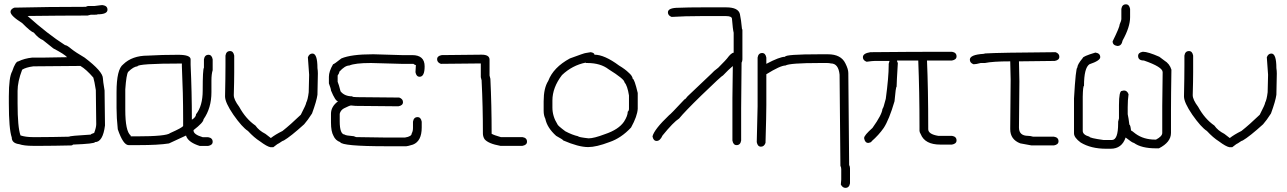

<svg xmlns="http://www.w3.org/2000/svg" viewBox="-20 -700 6040 901"><path d="M455.1 -675.8H462.9Q484.4 -672.4 484.4 -654.3Q484.4 -632.8 437.5 -632.8Q437.5 -630.9 423.8 -630.9H406.2Q404.3 -630.9 390.6 -627H373Q273.4 -627 109.4 -625Q203.6 -540.5 285.2 -488.3Q293.9 -488.3 314.5 -470.7Q334.5 -454.6 377 -429.7Q462.9 -364.7 462.9 -332Q462.9 -322.3 470.7 -275.4Q472.7 -130.4 472.7 -111.3Q462.9 -33.2 425.8 -33.2Q425.8 -25.4 322.3 -21.5Q322.3 -19.5 316.4 -17.6Q226.6 -15.6 177.7 -15.6H134.8Q92.8 -15.6 70.3 -23.4Q35.2 -27.8 35.2 -54.7Q21.5 -94.7 21.5 -214.8V-248Q21.5 -338.4 37.1 -365.2Q52.7 -412.1 66.4 -412.1Q94.2 -425.8 130.9 -429.7H183.6Q221.2 -429.7 294.9 -431.6Q282.2 -445.8 230.5 -472.7L181.6 -511.7Q160.2 -520.5 138.7 -546.9Q124.5 -550.8 84 -591.8Q29.3 -626 29.3 -644.5Q29.3 -656.7 46.9 -664.1Q206.1 -668 382.8 -668Q389.2 -671.9 394.5 -671.9H423.8Q452.1 -675.8 455.1 -675.8ZM136.7 -388.7Q102.1 -384.3 84 -373Q62.5 -316.9 62.5 -273.4V-214.8Q62.5 -103 76.2 -64.5Q100.6 -56.6 132.8 -56.6H169.9Q218.3 -56.6 304.7 -58.6Q304.7 -62.5 406.2 -68.4Q406.2 -71.3 421.9 -76.2Q431.6 -102.1 431.6 -117.2Q429.7 -222.2 429.7 -277.3Q423.3 -318.8 418 -335.9Q384.8 -374.5 357.4 -390.6Q190.9 -388.7 136.7 -388.7Z M815.9 -442.9Q874.5 -442.9 874.5 -421.4V-396Q880.4 -268.1 880.4 -138.2Q899.9 -150.4 899.9 -163.6Q931.2 -203.1 931.2 -274.9Q931.2 -375 937 -382.3V-421.4Q940.4 -442.9 958.5 -442.9Q974.1 -442.9 978 -421.4V-370.6Q972.2 -352.5 972.2 -321.8V-267.1Q972.2 -192.9 935.1 -140.1Q935.1 -125.5 888.2 -89.4V-87.4Q888.2 -68.8 931.2 -56.2H956.5Q978 -52.7 978 -34.7Q978 -19 956.5 -15.1H917.5Q867.2 -30.8 855 -58.1Q855 -60.1 853 -64Q773.9 -26.9 772.9 -26.9Q723.6 -19 630.4 -19H583.5Q558.1 -19 532.7 -93.3Q526.9 -147.5 526.9 -192.9V-267.1Q526.9 -375 558.1 -397.9Q600.1 -439 673.3 -439Q739.3 -442.9 815.9 -442.9ZM567.9 -185.1Q567.9 -84 593.3 -64V-60.1H620.6Q761.7 -60.1 778.8 -75.7Q835 -100.6 839.4 -108.9V-144Q839.4 -261.2 833.5 -388.2V-401.9H831.5Q624.5 -401.9 624.5 -388.2Q607.4 -388.2 581.5 -362.8Q572.8 -350.6 567.9 -280.8Z M1059.6 -460.4Q1075.2 -460.4 1079.1 -439V-360.8Q1079.1 -321.3 1077.1 -253.4Q1077.1 -232.4 1102.5 -198.7Q1133.3 -142.1 1178.7 -110.8Q1194.8 -87.4 1225.6 -71.8L1251 -52.2Q1271.5 -68.4 1305.7 -85.4Q1342.8 -114.7 1391.6 -161.6Q1417 -210.4 1417 -218.3Q1424.3 -231.4 1428.7 -267.1Q1428.7 -281.7 1430.7 -349.1L1424.8 -431.2Q1431.2 -448.7 1446.3 -448.7Q1469.7 -448.7 1469.7 -380.4Q1471.7 -367.7 1471.7 -355Q1469.7 -280.8 1469.7 -255.4Q1465.8 -226.1 1444.3 -167.5Q1423.8 -135.3 1407.2 -116.7Q1344.2 -59.6 1311.5 -40.5Q1307.1 -40.5 1288.1 -26.9Q1284.7 -26.9 1262.7 -9.3H1249Q1232.9 -12.2 1200.2 -36.6Q1172.4 -54.2 1143.6 -85.4Q1116.2 -103 1075.2 -161.6Q1036.1 -218.8 1036.1 -247.6Q1038.1 -339.8 1038.1 -392.1V-439Q1041.5 -460.4 1059.6 -460.4Z M1728.5 -445.3H1734.4Q1851.6 -441.4 1865.2 -441.4H1914.1Q1972.7 -441.4 1972.7 -388.7Q1972.7 -339.8 1949.2 -339.8Q1933.6 -339.8 1929.7 -361.3Q1929.7 -367.7 1931.6 -394.5Q1927.2 -394.5 1919.9 -400.4H1863.3Q1735.4 -404.3 1722.7 -404.3H1718.8Q1647 -404.3 1619.1 -392.6Q1598.6 -392.6 1572.3 -363.3Q1572.3 -356 1564.5 -345.7V-316.4Q1569.8 -304.2 1578.1 -271.5Q1596.7 -248 1632.8 -248Q1632.8 -244.1 1656.2 -244.1Q1807.6 -242.2 1853.5 -242.2Q1871.1 -235.8 1871.1 -220.7Q1871.1 -205.1 1849.6 -201.2Q1813 -201.2 1648.4 -203.1Q1631.3 -205.1 1627 -205.1Q1620.1 -204.6 1593.8 -191.4Q1578.1 -182.6 1574.2 -166V-130.9Q1574.2 -69.8 1597.7 -68.4Q1600.1 -64 1642.6 -60.5Q1642.6 -58.6 1652.3 -56.6Q1736.3 -54.7 1781.2 -54.7H1880.9Q1912.1 -59.6 1912.1 -74.2Q1918 -84 1918 -99.6V-128.9Q1921.4 -150.4 1939.5 -150.4Q1955.1 -150.4 1959 -128.9V-101.6Q1959 -37.6 1918 -21.5Q1892.6 -13.7 1886.7 -13.7H1793Q1584.5 -13.7 1576.2 -33.2Q1554.2 -41 1544.9 -62.5Q1533.2 -83 1533.2 -125V-166Q1533.2 -200.2 1566.4 -224.6Q1554.2 -224.6 1533.2 -275.4Q1533.2 -283.2 1523.4 -308.6V-339.8Q1523.4 -364.7 1543 -398.4Q1547.4 -398.4 1582 -425.8Q1628.4 -445.3 1728.5 -445.3Z M2240.2 -443.4Q2277.3 -443.4 2277.3 -419.9V-345.7Q2281.2 -332 2281.2 -330.1Q2287.1 -207 2287.1 -72.3Q2297.4 -65.9 2330.1 -56.6H2431.6Q2453.1 -53.2 2453.1 -35.2Q2453.1 -19.5 2431.6 -15.6H2328.1Q2271 -25.9 2253.9 -46.9Q2246.1 -59.1 2246.1 -74.2Q2246.1 -201.2 2240.2 -318.4V-322.3Q2236.3 -335.9 2236.3 -337.9V-402.3Q2098.6 -400.4 2048.8 -400.4Q2031.2 -406.7 2031.2 -421.9Q2031.2 -437.5 2052.7 -441.4Q2090.8 -441.4 2240.2 -443.4Z M2752 -455.1Q2769.5 -452.1 2769.5 -443.4Q2816.4 -443.4 2884.8 -392.6Q2914.1 -375 2929.7 -359.4Q2947.8 -344.2 2949.2 -330.1Q2957 -330.1 2972.7 -263.7V-189.5Q2970.7 -154.8 2941.4 -101.6Q2895 -51.8 2839.8 -33.2Q2778.3 -9.8 2740.2 -9.8Q2694.8 -9.8 2623 -41Q2623 -44.4 2589.8 -62.5Q2547.4 -100.6 2539.1 -142.6Q2531.2 -158.2 2531.2 -179.7V-224.6Q2531.2 -286.6 2552.7 -320.3Q2576.7 -383.8 2654.3 -425.8Q2722.7 -451.2 2728.5 -451.2ZM2572.3 -228.5V-195.3Q2572.3 -154.3 2595.7 -117.2Q2595.7 -111.8 2632.8 -84Q2666 -66.4 2693.4 -60.5Q2693.4 -56.2 2742.2 -50.8Q2767.1 -50.8 2818.4 -70.3Q2882.8 -91.8 2908.2 -128.9Q2925.8 -156.7 2925.8 -175.8Q2931.6 -180.2 2931.6 -189.5V-252Q2924.3 -298.3 2910.2 -314.5Q2910.2 -328.6 2835.9 -375Q2797.9 -404.3 2736.3 -404.3H2730.5Q2728.5 -404.3 2728.5 -406.2Q2665.5 -393.6 2617.2 -347.7Q2572.3 -289.1 2572.3 -228.5Z M3278.3 -665.5H3387.7Q3444.3 -665.5 3452.1 -634.3Q3458 -606.9 3461.9 -564Q3463.9 -564 3463.9 -558.1V-421.4Q3463.9 -413.1 3460 -405.8Q3458 -266.1 3458 -192.9V-40.5Q3454.6 -19 3436.5 -19Q3420.9 -19 3417 -40.5V-239.7Q3417 -293.5 3418.9 -390.1Q3399.4 -374 3372.1 -345.2Q3367.2 -345.2 3270.5 -251.5Q3193.8 -176.8 3167 -144Q3140.1 -127 3088.9 -64Q3077.6 -38.6 3061.5 -38.6Q3045.9 -38.6 3042 -60.1Q3050.3 -93.3 3120.1 -159.7Q3124.5 -161.1 3192.4 -233.9Q3196.3 -233.9 3206.1 -247.6L3319.3 -355Q3328.1 -365.7 3350.6 -382.3Q3391.6 -423.8 3391.6 -425.3Q3411.6 -452.6 3422.9 -452.6V-546.4Q3418.9 -561.5 3415 -610.8Q3415 -624.5 3387.7 -624.5H3268.6Q3194.3 -624.5 3131.8 -620.6Q3114.3 -627 3114.3 -642.1Q3114.3 -663.6 3165 -663.6Q3207.5 -665.5 3278.3 -665.5Z M3556.6 -451.2Q3572.3 -451.2 3576.2 -429.7V-400.4Q3638.7 -433.6 3664.1 -433.6Q3664.1 -445.3 3826.2 -445.3H3865.2Q3926.8 -445.3 3947.3 -402.3Q3960.9 -375.5 3960.9 -357.4L3964.8 74.2Q3968.8 81.5 3968.8 89.8V160.2Q3965.3 181.6 3947.3 181.6Q3934.1 181.6 3925.8 166L3927.7 142.6V93.8Q3927.7 85.4 3923.8 78.1L3919.9 -349.6Q3914.6 -402.3 3878.9 -402.3Q3871.6 -404.3 3861.3 -404.3H3826.2Q3685.5 -404.3 3666 -392.6Q3642.1 -392.6 3576.2 -351.6V-207Q3576.2 -163.1 3572.3 -29.3Q3565.9 -11.7 3550.8 -11.7Q3535.2 -11.7 3531.2 -33.2Q3535.2 -174.3 3535.2 -201.2V-429.7Q3538.6 -451.2 3556.6 -451.2Z M4382.8 -457H4447.3Q4468.8 -453.6 4468.8 -435.5Q4468.8 -419.9 4447.3 -416H4330.1Q4335.9 -283.2 4335.9 -101.6V-93.8Q4335.9 -70.3 4382.8 -62.5H4447.3Q4468.8 -59.1 4468.8 -41Q4468.8 -25.4 4447.3 -21.5H4392.6Q4320.3 -21.5 4300.8 -70.3Q4294.9 -80.1 4294.9 -85.9V-107.4Q4294.9 -269 4289.1 -416H4189.5Q4189.9 -406.2 4193.4 -406.2Q4187.5 -310.1 4187.5 -293Q4183.6 -293 4177.7 -224.6Q4152.3 -138.2 4127 -99.6Q4103.5 -65.9 4070.3 -37.1Q4070.3 -32.2 4054.7 -29.3Q4039.1 -29.3 4035.2 -50.8V-52.7Q4035.2 -64.9 4074.2 -99.6Q4119.6 -163.1 4121.1 -189.5Q4125 -189.5 4136.7 -236.3Q4150.4 -337.4 4150.4 -394.5V-400.4L4154.3 -414.1H4085.9Q4074.7 -414.1 4046.9 -410.2Q4029.3 -416.5 4029.3 -431.6Q4029.3 -449.7 4064.5 -455.1Q4263.7 -457 4382.8 -457Z M4933.6 -455.1Q4951.2 -448.7 4951.2 -433.6Q4951.2 -418 4929.7 -414.1Q4904.8 -414.1 4761.7 -412.1V-410.2Q4763.7 -326.2 4763.7 -318.4Q4761.7 -120.6 4761.7 -101.6Q4761.7 -62.5 4804.7 -62.5Q4814.5 -62.5 4828.1 -58.6H4925.8Q4947.3 -55.2 4947.3 -37.1Q4947.3 -21.5 4925.8 -17.6H4820.3L4767.6 -27.3Q4720.7 -45.4 4720.7 -93.8V-99.6Q4722.7 -297.9 4722.7 -326.2Q4720.7 -393.6 4720.7 -412.1H4718.8Q4639.2 -412.1 4601.6 -404.3H4582Q4560.1 -398.4 4548.8 -398.4Q4531.2 -404.8 4531.2 -419.9Q4531.2 -443.4 4595.7 -447.3L4603.5 -449.2Q4663.1 -453.1 4933.6 -455.1Z M5342.3 -457H5344.2Q5367.2 -457 5420.4 -433.6L5443.8 -416Q5468.8 -400.9 5477.1 -373Q5475.1 -251 5475.1 -185.5V-76.2Q5475.1 -32.7 5418.5 -3.9H5404.8Q5336.4 -3.9 5301.3 -29.3Q5294.4 -29.3 5262.2 -54.7Q5244.6 -2 5191.9 -2H5170.4Q5099.6 -2 5051.3 -31.2Q5020 -54.2 5020 -74.2V-238.3Q5028.3 -382.8 5035.6 -382.8Q5035.6 -397.5 5061 -427.7Q5061 -435.5 5119.6 -453.1H5121.6Q5143.1 -449.7 5143.1 -431.6Q5143.1 -415.5 5092.3 -398.4Q5066.9 -381.3 5066.9 -296.9Q5062 -296.9 5061 -246.1V-85.9Q5061 -67.4 5092.3 -58.6Q5092.3 -52.2 5158.7 -43H5197.8Q5227.1 -43 5227.1 -121.1V-128.9Q5227.1 -130.9 5231 -144.5V-207Q5231 -273.4 5244.6 -273.4L5254.4 -275.4Q5269.5 -275.4 5275.9 -257.8Q5272 -230 5272 -197.3V-164.1Q5275.9 -147 5279.8 -115.2Q5284.7 -114.3 5287.6 -87.9Q5289.6 -87.9 5309.1 -72.3Q5346.7 -44.9 5400.9 -44.9H5404.8Q5434.1 -60.1 5434.1 -76.2V-203.1Q5434.1 -255.9 5436 -361.3Q5436 -385.7 5348.1 -416Q5320.8 -416 5320.8 -437.5Q5320.8 -453.1 5342.3 -457ZM5263.7 -679.7Q5279.3 -679.7 5283.2 -658.2V-619.1Q5283.2 -573.2 5248 -509.8Q5243.2 -484.4 5224.6 -484.4H5222.7Q5201.2 -487.8 5201.2 -505.9Q5234.4 -573.2 5234.4 -585.9Q5242.2 -603 5242.2 -611.3V-658.2Q5245.6 -679.7 5263.7 -679.7Z M5559.6 -460.4Q5575.2 -460.4 5579.1 -439V-360.8Q5579.1 -321.3 5577.1 -253.4Q5577.1 -232.4 5602.5 -198.7Q5633.3 -142.1 5678.7 -110.8Q5694.8 -87.4 5725.6 -71.8L5751 -52.2Q5771.5 -68.4 5805.7 -85.4Q5842.8 -114.7 5891.6 -161.6Q5917 -210.4 5917 -218.3Q5924.3 -231.4 5928.7 -267.1Q5928.7 -281.7 5930.7 -349.1L5924.8 -431.2Q5931.2 -448.7 5946.3 -448.7Q5969.7 -448.7 5969.7 -380.4Q5971.7 -367.7 5971.7 -355Q5969.7 -280.8 5969.7 -255.4Q5965.8 -226.1 5944.3 -167.5Q5923.8 -135.3 5907.2 -116.7Q5844.2 -59.6 5811.5 -40.5Q5807.1 -40.5 5788.1 -26.9Q5784.7 -26.9 5762.7 -9.3H5749Q5732.9 -12.2 5700.2 -36.6Q5672.4 -54.2 5643.6 -85.4Q5616.2 -103 5575.2 -161.6Q5536.1 -218.8 5536.1 -247.6Q5538.1 -339.8 5538.1 -392.1V-439Q5541.5 -460.4 5559.6 -460.4Z"/></svg>

Font: CEF Fonts CJK Mono
Style: Regular
Weight: 400
Designer: PartyBoss (派对大魔王)
Version: Release 2.25